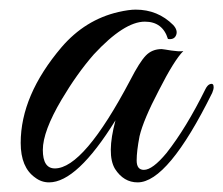

<svg xmlns="http://www.w3.org/2000/svg" viewBox="-20 -377 464 399"><path d="M279 -24Q297 -24 326 -59Q367 -111 407 -192Q411 -200 416 -202Q424 -205 424 -196Q424 -191 421 -184Q329 2 266 2Q237 2 219 -26Q201 -56 220 -127Q140 2 82 2Q66 2 53 -8Q23 -29 23 -80Q23 -179 108 -279Q157 -336 226 -352Q248 -357 262 -357Q308 -357 340 -325Q350 -314 346 -304Q342 -294 329 -296Q318 -332 281 -332Q238 -332 175 -264Q140 -224 108 -170Q69 -104 69 -65.5Q69 -27 94 -27Q154 -27 251 -211Q270 -248 283 -261.5Q296 -275 316 -275Q318 -275 323.5 -274Q329 -273 336 -272Q343 -271 350 -270.5Q357 -270 361 -271Q342 -252 310 -189Q278 -128 270 -94Q264 -63 264 -43.5Q264 -24 279 -24Z"/></svg>

Font: #9Slide05 Great Vibes
Style: Regular
Weight: 400
Designer: Robert E. Leuschke
Foundry: Robert E. Leuschke
Version: Version 1.001